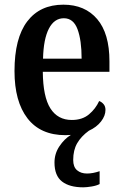

<svg xmlns="http://www.w3.org/2000/svg" viewBox="-20 -568 526 821"><path d="M336 233Q277 233 245 208Q213 183 213 127Q213 89 234 57.5Q255 26 283 9Q272 10 260 10Q153 10 97.5 -62Q42 -134 42 -264Q42 -405 96.5 -476.5Q151 -548 251 -548Q343 -548 395.5 -486.5Q448 -425 448 -306V-261H163Q164 -154 195.5 -104.5Q227 -55 287 -55Q332 -55 360.5 -79Q389 -103 404 -136Q415 -132 423 -122.5Q431 -113 431 -98Q431 -73 412 -48.5Q393 -24 360 -9Q327 15 310 44.5Q293 74 293 116Q293 146 309.5 160Q326 174 352 174Q377 174 406 164V219Q393 226 371.5 229.5Q350 233 336 233ZM329 -317Q329 -396 311.5 -443Q294 -490 253 -490Q212 -490 189 -445.5Q166 -401 164 -317Z"/></svg>

Font: Noto Serif Myanmar Cond SemBd
Style: Regular
Weight: 600
Width: 3
Designer: Ben Mitchell and the Monotype Design Team
Foundry: Monotype Imaging Inc.
Version: Version 2.106; ttfautohint (v1.8.4.7-5d5b)